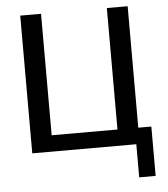

<svg xmlns="http://www.w3.org/2000/svg" viewBox="-58 -747 843 965"><g transform="rotate(-5 363.5 -264.0)"><path d="M80.1 0V-694.8H185.1V-82H517.1V-694.8H622.1V-82H688V167H605V0Z"/></g></svg>

Font: CMU Bright
Style: SemiBold
Weight: 600
Version: Version 0.7.0